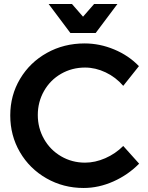

<svg xmlns="http://www.w3.org/2000/svg" viewBox="-20 -925 736 955"><path d="M403 -589Q338 -589 284 -558Q230 -527 199 -472.5Q168 -418 168 -353Q168 -288 199 -233.5Q230 -179 284 -147.5Q338 -116 403 -116Q453 -116 503.5 -138Q554 -160 593 -199L672 -111Q617 -55 544 -22.5Q471 10 396 10Q295 10 211 -38Q127 -86 79 -168.5Q31 -251 31 -351Q31 -451 80 -533Q129 -615 213.5 -662Q298 -709 401 -709Q476 -709 548 -679Q620 -649 671 -596L593 -498Q556 -541 505.5 -565Q455 -589 403 -589ZM448 -905H564L456 -761H330L222 -905H338L393 -842Z"/></svg>

Font: Montserrat arm2 Medium
Style: Regular
Weight: 500
Designer: Julieta Ulanovsky
Foundry: Julieta Ulanovsky
Version: Version 6.000